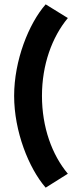

<svg xmlns="http://www.w3.org/2000/svg" viewBox="-20 -791 355 883"><path d="M190 72 292 8C219 -79 173 -206 173 -350C173 -493 219 -620 292 -708L190 -771C112 -682 45 -513 45 -350C45 -187 112 -18 190 72Z"/></svg>

Font: Lineal
Style: Bold
Weight: 700
Designer: Created by Frank Adebiaye with contributions from Anton Moglia & Ariel Martín Pérez
Created by Frank ADEBIAYE with FontF
Foundry: Velvetyne Type Foundry
Version: Version 2.000;Glyphs 3.2 (3227)